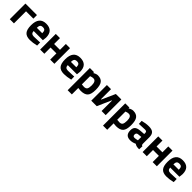

<svg xmlns="http://www.w3.org/2000/svg" viewBox="497 -2320 4338 4338"><g transform="rotate(45 2666.5 -151.0)"><path d="M62 -500H430V-386H195V0H62Z M632 -193Q633 -147 656.5 -126.5Q680 -106 724 -106Q817 -106 890 -112L918 -115L920 -16Q805 12 712 12Q599 12 548 -48Q497 -108 497 -243Q497 -512 718 -512Q936 -512 936 -286L926 -193ZM804 -295Q804 -355 785 -378.5Q766 -402 718.5 -402Q671 -402 651.5 -377.5Q632 -353 631 -295Z M1032 -500H1166V-312H1353V-500H1487V0H1353V-199H1166V0H1032Z M1721 -193Q1722 -147 1745.5 -126.5Q1769 -106 1813 -106Q1906 -106 1979 -112L2007 -115L2009 -16Q1894 12 1801 12Q1688 12 1637 -48Q1586 -108 1586 -243Q1586 -512 1807 -512Q2025 -512 2025 -286L2015 -193ZM1893 -295Q1893 -355 1874 -378.5Q1855 -402 1807.5 -402Q1760 -402 1740.5 -377.5Q1721 -353 1720 -295Z M2121 210V-500H2254V-473Q2319 -512 2368 -512Q2469 -512 2517 -451.5Q2565 -391 2565 -246Q2565 -101 2512 -44.5Q2459 12 2338 12Q2305 12 2267 6L2255 4V210ZM2342 -392Q2305 -392 2267 -377L2255 -372V-110Q2300 -104 2328 -104Q2386 -104 2407.5 -138Q2429 -172 2429 -254Q2429 -392 2342 -392Z M2995 0V-332H2987L2841 0H2665V-500H2797V-178H2807L2951 -500H3127V0Z M3251 210V-500H3384V-473Q3449 -512 3498 -512Q3599 -512 3647 -451.5Q3695 -391 3695 -246Q3695 -101 3642 -44.5Q3589 12 3468 12Q3435 12 3397 6L3385 4V210ZM3472 -392Q3435 -392 3397 -377L3385 -372V-110Q3430 -104 3458 -104Q3516 -104 3537.5 -138Q3559 -172 3559 -254Q3559 -392 3472 -392Z M4178 -344V-136Q4180 -112 4186 -102.5Q4192 -93 4211 -89L4207 12Q4156 12 4125.5 5Q4095 -2 4064 -23Q3992 12 3917 12Q3762 12 3762 -152Q3762 -232 3805 -265.5Q3848 -299 3937 -305L4044 -313V-344Q4044 -375 4030 -386.5Q4016 -398 3985 -398L3797 -390L3793 -483Q3900 -512 3996.5 -512Q4093 -512 4135.5 -472Q4178 -432 4178 -344ZM3953 -212Q3897 -207 3897 -152Q3897 -97 3946 -97Q3984 -97 4029 -109L4044 -113V-220Z M4306 -500H4440V-312H4627V-500H4761V0H4627V-199H4440V0H4306Z M4995 -193Q4996 -147 5019.5 -126.5Q5043 -106 5087 -106Q5180 -106 5253 -112L5281 -115L5283 -16Q5168 12 5075 12Q4962 12 4911 -48Q4860 -108 4860 -243Q4860 -512 5081 -512Q5299 -512 5299 -286L5289 -193ZM5167 -295Q5167 -355 5148 -378.5Q5129 -402 5081.5 -402Q5034 -402 5014.5 -377.5Q4995 -353 4994 -295Z"/></g></svg>

Font: Titillium Web[RUS by Daymarius]
Style: Bold
Weight: 700
Designer: Cyrillization by Daymarius
Foundry: Cyrillization by Daymarius
Version: Version 1.002 September 11, 2018